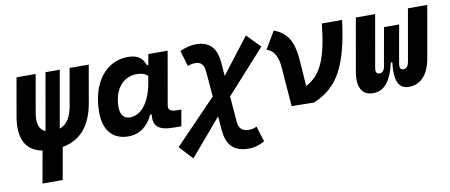

<svg xmlns="http://www.w3.org/2000/svg" viewBox="-67 -799 3064 1306"><g transform="rotate(-10 1465.0 -146.0)"><path d="M137.7 224.6H277.3L316.4 3.4C440.4 -19 515.6 -106.4 542.5 -258.8L587.9 -517.6H455.6L410.2 -258.8C397 -185.5 366.7 -140.1 317.9 -122.6L387.7 -517.6H289.1L219.7 -123C177.2 -140.6 162.6 -185.5 175.8 -258.8L221.2 -517.6H88.9L43.5 -258.8C16.6 -106.4 61 -19 176.8 3.9Z M986.3 -444.3H977.5C959.5 -490.7 933.1 -522.5 858.9 -522.5C704.1 -522.5 601.1 -387.2 601.1 -184.1C601.1 -60.5 662.6 10.3 770 10.3C845.2 10.3 905.8 -32.7 939.5 -109.4H950.7C941.4 -25.9 979.5 4.9 1090.8 4.9H1135.3L1154.8 -106.9H1136.2C1075.2 -106.9 1063.5 -120.6 1069.3 -154.8L1132.8 -517.6H999.5ZM896.5 -397C936.5 -397 958 -386.7 973.6 -371.6L965.3 -325.7C941.4 -191.9 880.4 -115.2 801.8 -115.2C760.7 -115.2 736.8 -144.5 736.8 -196.3C736.8 -316.9 800.8 -397 896.5 -397Z M1178.2 234.4 1393.1 -18.1 1401.9 83.5C1410.6 187 1464.4 234.4 1562 234.4C1599.6 234.4 1634.3 224.6 1671.9 203.1L1638.7 96.2C1619.6 105 1603 108.9 1585.9 108.9C1540 108.9 1515.6 87.9 1511.7 42L1497.1 -137.2L1765.6 -434.6L1674.8 -527.3L1485.4 -281.2L1477.5 -376.5C1469.2 -480 1419.4 -527.3 1328.1 -527.3C1296.4 -527.3 1262.2 -519 1218.3 -501L1250 -391.1C1268.1 -398.4 1285.2 -401.9 1304.2 -401.9C1340.8 -401.9 1361.8 -380.9 1365.7 -334.5L1380.9 -157.7L1092.3 141.6Z M1897.9 0 2052.2 2.9C2224.1 -69.8 2297.4 -204.6 2337.9 -517.6H2197.8C2173.3 -285.6 2127.9 -172.4 2019 -117.7L2006.3 -296.9C1996.1 -443.4 1948.2 -496.1 1867.2 -527.3L1795.9 -406.7C1838.9 -395 1870.1 -355.5 1876.5 -274.4Z M2707.5 9.8C2788.1 9.8 2843.8 -50.3 2862.3 -156.2L2925.8 -517.6H2792.5L2729 -156.2C2724.1 -129.9 2711.4 -114.7 2691.9 -114.7C2671.4 -114.7 2662.6 -127 2668.5 -159.7L2674.3 -193.4L2714.4 -419.9H2609.9L2566.4 -174.3L2564 -159.7C2558.1 -127 2545.4 -114.7 2525.4 -114.7C2505.9 -114.7 2497.6 -129.9 2502.4 -156.2L2565.9 -517.6H2432.6L2369.1 -156.2C2350.6 -50.3 2381.8 9.8 2460.4 9.8C2534.7 9.8 2584.5 -45.4 2613.8 -174.3H2624C2608.9 -45.4 2637.2 9.8 2707.5 9.8Z"/></g></svg>

Font: Cascadia Mono NF
Style: Bold Italic
Weight: 700
Italic angle: -10°
Monospace: yes
Designer: Aaron Bell
Foundry: Saja Typeworks
Version: Version 2404.023